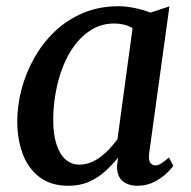

<svg xmlns="http://www.w3.org/2000/svg" viewBox="-20 -587 614 617"><path d="M459.5 -95.5Q456.5 -72.5 463 -64Q469.5 -55.5 478.5 -55.5Q487.5 -55.5 497.8 -61.5Q508 -67.5 523 -81L537 -54Q532.5 -47 516.8 -31.5Q501 -16 476.5 -3Q452 10 421.5 10Q392.5 10 374.2 -5Q356 -20 356 -53L359.5 -80.5Q342 -59 319.5 -38Q297 -17 267.5 -3.5Q238 10 199.5 10Q144 10 107.5 -17.5Q71 -45 53.2 -92Q35.5 -139 35.5 -197Q35.5 -247.5 49.2 -300Q63 -352.5 89.8 -400.2Q116.5 -448 156 -485.8Q195.5 -523.5 247 -545.2Q298.5 -567 361.5 -567Q385.5 -567 414 -561Q442.5 -555 463.5 -546.5L524.5 -566.5ZM406 -496.5Q393.5 -504 378.5 -507.8Q363.5 -511.5 347.5 -511.5Q308 -511.5 276.5 -493Q245 -474.5 221.2 -443.2Q197.5 -412 182 -372Q166.5 -332 158.8 -288.2Q151 -244.5 151 -202Q151 -155.5 161.5 -123.2Q172 -91 190.8 -74.5Q209.5 -58 234.5 -58Q255.5 -58 273.5 -65.8Q291.5 -73.5 307 -85.8Q322.5 -98 335 -112.2Q347.5 -126.5 357.5 -139.5Z"/></svg>

Font: Merriweather 20pt Medium
Style: Italic
Weight: 500
Italic angle: -7.8°
Version: Version 2.101